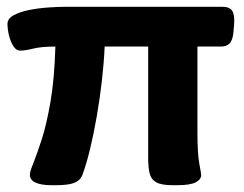

<svg xmlns="http://www.w3.org/2000/svg" viewBox="-20 -543 718 565"><path d="M131 2Q102 2 85 -5.5Q68 -13 68 -29Q68 -36 71.5 -45.5Q75 -55 80 -68Q90 -93 103.5 -135Q117 -177 128.5 -243Q140 -309 143 -406Q102 -406 78 -400Q54 -394 39 -394Q28 -394 19.5 -407Q11 -420 6.5 -438.5Q2 -457 2 -473Q2 -488 20 -498Q38 -508 65.5 -513.5Q93 -519 122 -521Q151 -523 172 -523H635Q655 -523 663 -511.5Q671 -500 669 -472L667 -449Q665 -425 656 -415.5Q647 -406 630 -406H561V-154Q561 -91 566.5 -61.5Q572 -32 572 -28Q572 -15 556 -6.5Q540 2 501 2H488Q454 2 439 -7Q424 -16 420 -34Q416 -52 416 -79V-406H288Q286 -360 280 -307Q274 -254 265 -202Q256 -150 245 -104.5Q234 -59 222 -27Q215 -11 197.5 -4.5Q180 2 144 2Z"/></svg>

Font: Asap Semi Expanded
Style: Bold
Weight: 700
Width: 6
Designer: Pablo Cosgaya
Foundry: Omnibus-Type
Version: Version 3.001; ttfautohint (v1.8.4.7-5d5b)